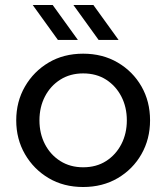

<svg xmlns="http://www.w3.org/2000/svg" viewBox="-20 -737 666 769"><path d="M313 12Q235 12 175 -23.5Q115 -59 80 -119.5Q45 -180 45 -255Q45 -330 80 -390.5Q115 -451 175 -486.5Q235 -522 313 -522Q391 -522 451.5 -486.5Q512 -451 546.5 -391Q581 -331 581 -255Q581 -180 546.5 -119.5Q512 -59 451.5 -23.5Q391 12 313 12ZM313 -67Q366 -67 405 -92Q444 -117 466 -159.5Q488 -202 488 -255Q488 -308 466 -350.5Q444 -393 405 -418Q366 -443 313 -443Q261 -443 221.5 -418Q182 -393 160 -350.5Q138 -308 138 -255Q138 -202 160 -159.5Q182 -117 221.5 -92Q261 -67 313 -67ZM375 -577 274 -717H354L455 -577ZM212 -577 111 -717H191L292 -577Z"/></svg>

Font: MuseoModerno Thin
Style: Regular
Weight: 400
Version: Version 1.003